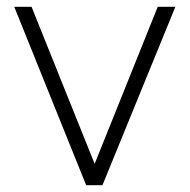

<svg xmlns="http://www.w3.org/2000/svg" viewBox="-20 -546 559 566"><path d="M22 -526H73L259 -63L445 -526H497L282 0H234Z"/></svg>

Font: Eudoxus Sans ExtraLight
Style: Regular
Weight: 200
Designer: Stijn de Vries
Foundry: tokotype
Version: Version 2.005